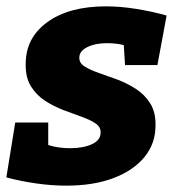

<svg xmlns="http://www.w3.org/2000/svg" viewBox="-24 -571 562 605"><path d="M185 14Q139 14 90 7Q41 0 -4 -12L24 -185H128V-114Q159 -104 197 -104Q238 -104 265.5 -116.5Q293 -129 293 -153Q294 -171 276.5 -182.5Q259 -194 232 -203.5Q205 -213 175 -224.5Q145 -236 118 -253.5Q91 -271 73.5 -299Q56 -327 57 -370Q57 -452 125.5 -501.5Q194 -551 310 -551Q355 -551 405 -543Q455 -535 501 -522L472 -366H370L366 -429Q341 -435 313 -435Q276 -435 251 -422.5Q226 -410 226 -390Q225 -373 242 -362Q259 -351 286.5 -341.5Q314 -332 345 -320.5Q376 -309 404 -291Q432 -273 449.5 -245Q467 -217 466 -175Q466 -119 431.5 -76.5Q397 -34 334 -10Q271 14 185 14Z"/></svg>

Font: Bitter ExtraBold
Style: Italic
Weight: 800
Italic angle: -9°
Designer: Sol Matas, and Bitter project Authors
Foundry: Sol Matas
Version: Version 2.001